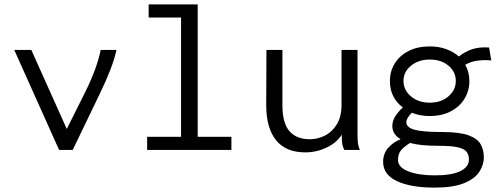

<svg xmlns="http://www.w3.org/2000/svg" viewBox="-20 -685 2292 877"><path d="M250 0 45 -457H123L285 -96L371 -268Q398 -323 415 -370Q432 -417 440 -457H512Q503 -415 483.5 -365Q464 -315 436 -257L312 0Z M652 0V-60H807V-605H659V-665H883V-60H1037V0Z M1374 11Q1286 11 1241 -44.5Q1196 -100 1196 -205L1197 -457H1270V-205Q1270 -123 1302 -86Q1334 -49 1395 -49Q1431 -49 1464 -65.5Q1497 -82 1518.5 -117Q1540 -152 1540 -207V-457H1613V-71Q1613 -53 1614.5 -35.5Q1616 -18 1624 0H1553Q1544 -17 1542.5 -35Q1541 -53 1541 -70Q1517 -32 1471 -10.5Q1425 11 1374 11Z M1943 -155Q1898 -155 1861 -170Q1836 -145 1836 -127Q1836 -103 1873 -92.5Q1910 -82 2000 -82Q2079 -82 2120 -67Q2161 -52 2175.5 -26Q2190 0 2190 33Q2190 69 2168.5 101Q2147 133 2097.5 152.5Q2048 172 1966 172Q1857 172 1793.5 142.5Q1730 113 1730 54Q1730 17 1753 -9.5Q1776 -36 1810 -49Q1772 -71 1772 -110Q1772 -132 1785 -153Q1798 -174 1820 -194Q1761 -239 1761 -315Q1761 -359 1783 -395Q1805 -431 1846 -452Q1887 -473 1943 -473Q1985 -473 2018.5 -460.5Q2052 -448 2076 -427Q2105 -450 2137.5 -460.5Q2170 -471 2214 -468L2224 -409Q2191 -412 2161 -408Q2131 -404 2105 -389Q2124 -356 2124 -315Q2124 -271 2102 -234.5Q2080 -198 2039 -176.5Q1998 -155 1943 -155ZM1943 -216Q1995 -216 2028.5 -245Q2062 -274 2062 -315Q2062 -357 2028.5 -385Q1995 -413 1943 -413Q1892 -413 1857.5 -385Q1823 -357 1823 -315Q1823 -274 1857 -245Q1891 -216 1943 -216ZM1798 46Q1798 79 1844.5 97.5Q1891 116 1967 116Q2044 116 2083 96.5Q2122 77 2122 44Q2122 22 2111 8Q2100 -6 2070 -12.5Q2040 -19 1983 -19Q1944 -19 1911.5 -22Q1879 -25 1853 -32Q1827 -16 1812.5 0.5Q1798 17 1798 46Z"/></svg>

Font: Inconsolata SemiExpanded Thin
Style: Regular
Weight: 100
Width: 6
Monospace: yes
Designer: Raph Levien, Cyreal, Brenton Simpson
Foundry: Raph Levien, Cyreal, Google
Version: Version 3.100; ttfautohint (v1.8.4.7-5d5b)